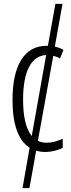

<svg xmlns="http://www.w3.org/2000/svg" viewBox="-20 -780 370 998"><path d="M217 10C245 10 281 2 306 -12V-59C278 -46 250 -38 223 -38C206 -38 191 -41 177 -48L257 -490C269 -487 281 -483 292 -476L310 -521C296 -529 281 -534 265 -538L305 -760H268L229 -542C227 -542 224 -542 222 -542C107 -542 45 -441 45 -261C45 -136 74 -50 134 -12L97 198H133L168 3C183 8 199 10 217 10ZM100 -262C100 -412 144 -490 220 -494L145 -73C114 -111 100 -176 100 -262Z"/></svg>

Font: Noto Sans UI Condensed Light
Style: Regular
Weight: 300
Width: 3
Designer: Monotype Design Team
Foundry: Monotype Imaging Inc.
Version: Version 1.901